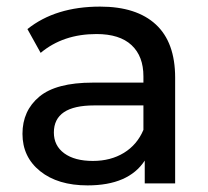

<svg xmlns="http://www.w3.org/2000/svg" viewBox="-20 -555 629 581"><path d="M283 -535Q393 -535 451.5 -481Q510 -427 510 -320V0H418V-69Q369 6 245 6Q155 6 101.5 -37Q48 -80 48 -150Q48 -220 99 -262.5Q150 -305 261 -305H414V-324Q414 -385 378 -418.5Q342 -452 272 -452Q171 -452 103 -395L63 -467Q148 -535 283 -535ZM261 -68Q315 -68 355 -92.5Q395 -117 414 -162V-236H265Q143 -236 143 -154Q143 -114 174.5 -91Q206 -68 261 -68Z"/></svg>

Font: false
Style: Regular
Weight: 500
Designer: Julieta Ulanovsky
Foundry: Julieta Ulanovsky
Version: Version 7.222;hotconv 1.0.109;makeotfexe 2.5.65596